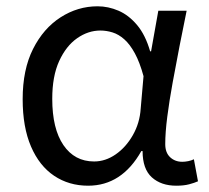

<svg xmlns="http://www.w3.org/2000/svg" viewBox="-20 -577 665 610"><path d="M260 13Q199 13 152 -18.5Q105 -50 78.5 -111.5Q52 -173 52 -262Q52 -356 85 -421.5Q118 -487 172.5 -522Q227 -557 290 -557Q324 -557 356.5 -543Q389 -529 415.5 -497.5Q442 -466 457 -414H460L483 -543H573Q562 -490 550.5 -431Q539 -372 528.5 -314.5Q518 -257 511.5 -206.5Q505 -156 505 -119Q505 -92 520.5 -77.5Q536 -63 559 -63Q568 -63 578 -65Q588 -67 596 -71L609 -1Q598 4 581 8.5Q564 13 540 13Q492 13 462.5 -13.5Q433 -40 433 -97H429Q367 13 260 13ZM279 -64Q315 -64 347.5 -86.5Q380 -109 402 -147.5Q424 -186 427 -232L436 -335Q424 -379 408.5 -407.5Q393 -436 375 -452Q357 -468 337.5 -474Q318 -480 299 -480Q260 -480 225 -455.5Q190 -431 168 -383Q146 -335 146 -263Q146 -168 181.5 -116Q217 -64 279 -64Z"/></svg>

Font: utelugu05
Style: Book
Weight: 400
Designer: Jelle Bosma - Monotype Design Team
Foundry: Monotype Imaging Inc.
Version: Version 2.003